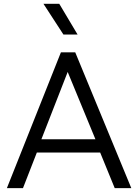

<svg xmlns="http://www.w3.org/2000/svg" viewBox="-20 -970 712 990"><path d="M15.5 0 294 -700H368L657 0H571.5L496.5 -183.5H170L98.5 0ZM193.5 -252H472L329 -599ZM307 -792 204 -950.5H285.5L380 -792Z"/></svg>

Font: Geologica Cursive ExtraLight
Style: Regular
Weight: 250
Designer: Sindre Bremnes, Frode Helland
Foundry: Monokrom Skriftforlag AS
Version: Version 1.010;gftools[0.9.28]